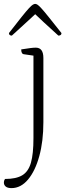

<svg xmlns="http://www.w3.org/2000/svg" viewBox="-53 -697 336 987"><path d="M6 270Q-14 270 -23.5 262Q-33 254 -33 242Q-33 231 -27 223Q30 223 61.5 204Q93 185 106 139.5Q119 94 119 13V-411L71 -418Q56 -419 56 -443Q88 -448 104 -450Q120 -452 131 -452Q170 -452 170 -399V-69Q170 29 149 105.5Q128 182 91 226Q54 270 6 270ZM128 -677Q133 -677 139.5 -673Q146 -669 159 -655Q172 -641 196.5 -610.5Q221 -580 263 -527Q263 -514 247 -514Q200 -557 171.5 -583Q143 -609 128 -624Q112 -609 83.5 -583Q55 -557 8 -514Q-7 -514 -7 -527Q34 -580 58.5 -610.5Q83 -641 96 -655Q109 -669 116 -673Q123 -677 128 -677Z"/></svg>

Font: Petrona ExtraLight
Style: Regular
Weight: 200
Designer: Ringo R. Seeber
Foundry: Ringo R. Seeber
Version: Version 2.001; ttfautohint (v1.8.3)